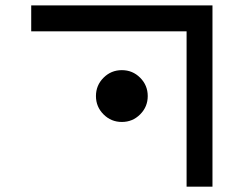

<svg xmlns="http://www.w3.org/2000/svg" viewBox="-20 -704 919 724"><path d="M781.2 0H683.6V-585.9H97.7V-683.6H781.2ZM439.5 -244.1Q398.9 -244.1 370.4 -272.7Q341.8 -301.3 341.8 -341.8Q341.8 -382.3 370.4 -410.9Q398.9 -439.5 439.5 -439.5Q480 -439.5 508.5 -410.9Q537.1 -382.3 537.1 -341.8Q537.1 -301.3 508.5 -272.7Q480 -244.1 439.5 -244.1Z"/></svg>

Font: BabelStone Pigpen
Style: Regular
Weight: 400
Designer: Andrew West
Foundry: BabelStone
Version: Version 1.02 November 6, 2013